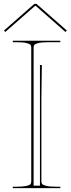

<svg xmlns="http://www.w3.org/2000/svg" viewBox="-41 -970 364 990"><path d="M-13.7 -805.2 -20.5 -812.5 136.2 -950.2H147L303.7 -812.5L296.4 -805.2L143.1 -939.9H140.1ZM165 -634.8H174.8Q172.4 -499.5 172.4 -459.5V-35.2Q172.4 -26.4 176.5 -21Q180.7 -15.6 198 -11.5Q215.3 -7.3 247.6 -7.3H270V0H24.9V-7.3H44.9Q76.7 -7.3 93.8 -11Q110.8 -14.6 115.5 -19.8Q120.1 -24.9 120.1 -33.7V-725.1Q120.1 -733.9 116 -739Q111.8 -744.1 94.5 -748.3Q77.1 -752.4 44.9 -752.4H24.9V-759.8H270V-752.4H207.5Q175.3 -752.4 158 -748.3Q140.6 -744.1 136.5 -739Q132.3 -733.9 132.3 -725.1V-12.7H165Z"/></svg>

Font: ZnikomitNo25
Style: Regular
Weight: 100
Designer: gluk
Foundry: gluk
Version: Version 0.56